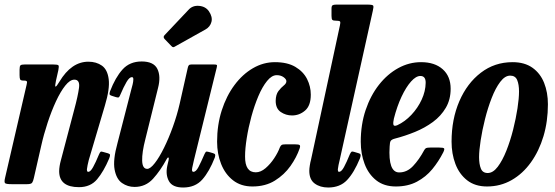

<svg xmlns="http://www.w3.org/2000/svg" viewBox="-26 -800 2411 834"><path d="M82 -520H203.5Q224.5 -520 227.8 -516.2Q231 -512.5 227.5 -495.5L217 -449Q211.5 -423.5 215.5 -423.8Q219.5 -424 232 -445Q284 -532 358 -532Q392.5 -532 416.8 -514.8Q441 -497.5 446.2 -455.8Q451.5 -414 429.5 -341L359.5 -104.5Q357.5 -97.5 354.5 -82.8Q351.5 -68 351.5 -64.5Q351.5 -53.5 357 -53.5Q367 -53.5 378.2 -73.8Q389.5 -94 403.5 -128Q407.5 -137.5 410.5 -140.2Q413.5 -143 422 -140L443.5 -134Q451.5 -131.5 452 -127Q452.5 -122.5 448 -111Q424.5 -55.5 395.8 -21.2Q367 13 317 13Q231 13 231 -56.5Q231 -66 233 -78.8Q235 -91.5 238 -102L296.5 -324Q312.5 -383 317.2 -418.5Q322 -454 297 -454Q278 -454 257.5 -428.2Q237 -402.5 217.2 -360Q197.5 -317.5 180.8 -266.8Q164 -216 153 -166.5L121 -26.5Q118 -12.5 113.5 -6.2Q109 0 91.5 0H24.5Q0.5 0 -4 -4.5Q-8.5 -9 -4 -27.5L89.5 -431.5Q93 -444.5 90 -447.2Q87 -450 80 -450H76Q64 -450 61.5 -455Q59 -460 59 -473.5V-497Q59 -512.5 63 -516.2Q67 -520 82 -520Z M452 -403.5Q475 -463.5 506.2 -498.2Q537.5 -533 589.5 -533Q641.5 -533 657.5 -500.8Q673.5 -468.5 660.5 -418L605.5 -196Q590.5 -138 591.5 -102.2Q592.5 -66.5 613.5 -66.5Q627 -66.5 646.5 -91.5Q666 -116.5 686.5 -158Q707 -199.5 725 -249.5Q743 -299.5 754.5 -349.5L789.5 -505Q791 -512.5 794 -516.2Q797 -520 806 -520H901Q912.5 -520 915.2 -518.2Q918 -516.5 915.5 -507L816.5 -105Q812.5 -89 809 -71.2Q805.5 -53.5 814 -53.5Q825 -53.5 836 -74.2Q847 -95 862 -130Q865.5 -137.5 868.2 -140.2Q871 -143 881 -140L898.5 -135Q907 -132.5 908.5 -128.5Q910 -124.5 907 -115.5Q883.5 -55 852.8 -20.2Q822 14.5 769.5 14.5Q723 14.5 707.8 -13.2Q692.5 -41 700.5 -79L706.5 -105Q708.5 -115 705.2 -115.8Q702 -116.5 698 -109Q671 -59 638.8 -23.5Q606.5 12 558.5 12Q528.5 12 504 -5Q479.5 -22 471.8 -63.5Q464 -105 484.5 -179L545 -414Q547 -420.5 550 -432.8Q553 -445 553.2 -455Q553.5 -465 547 -465Q536 -465 523.8 -444.2Q511.5 -423.5 496 -387Q493.5 -380.5 490.5 -377.8Q487.5 -375 478 -378L459 -384Q451 -386.5 450 -390.5Q449 -394.5 452 -403.5ZM881.5 -751Q898 -726.5 892.5 -705Q887 -683.5 866.5 -672L736 -599Q730 -595 726.5 -595Q723 -595 718 -600.5L689 -630.5Q681 -639.5 689 -647.5L793 -757.5Q810.5 -777 838.8 -774.5Q867 -772 881.5 -751Z M1324 -389Q1324 -341 1299.2 -319.8Q1274.5 -298.5 1242.5 -298.5Q1215.5 -298.5 1193.5 -313.5Q1171.5 -328.5 1171.5 -362Q1172 -389.5 1183.5 -404.5Q1195 -419.5 1206.5 -428.5Q1218 -437.5 1218 -447Q1218 -456 1205.8 -464.8Q1193.5 -473.5 1176 -473.5Q1154.5 -473.5 1134 -448.2Q1113.5 -423 1096.2 -382.2Q1079 -341.5 1066 -293.8Q1053 -246 1045.8 -200.2Q1038.5 -154.5 1038.5 -120.5Q1038 -51.5 1085 -51.5Q1106.5 -51.5 1127.5 -69.5Q1148.5 -87.5 1165 -112.5Q1181.5 -137.5 1189.5 -159.5Q1193 -167.5 1197.2 -170.2Q1201.5 -173 1214 -173H1256Q1271.5 -173 1275.5 -169.8Q1279.5 -166.5 1275.5 -155Q1262.5 -117 1235.8 -79Q1209 -41 1168 -15.5Q1127 10 1070.5 10Q1020.5 10 986.2 -16.8Q952 -43.5 934.5 -87.8Q917 -132 917 -184.5Q917 -257.5 937.2 -320.5Q957.5 -383.5 992.5 -430.5Q1027.5 -477.5 1072.8 -503.8Q1118 -530 1168 -530Q1222.5 -530 1257 -509.5Q1291.5 -489 1307.8 -456.8Q1324 -424.5 1324 -389Z M1593.5 -753.5 1449.5 -105Q1447.5 -98.5 1444.5 -83.2Q1441.5 -68 1441.5 -64.5Q1441.5 -53.5 1446.5 -53.5Q1457 -53.5 1468.2 -74.2Q1479.5 -95 1493.5 -129.5Q1497.5 -138 1500.5 -140.5Q1503.5 -143 1511.5 -140.5L1531.5 -134.5Q1540 -132 1540.5 -126.8Q1541 -121.5 1537.5 -112Q1512 -50 1481.5 -17.8Q1451 14.5 1399.5 14.5Q1364.5 14.5 1341 -2.8Q1317.5 -20 1317.5 -58Q1317.5 -67.5 1319.8 -81.8Q1322 -96 1325 -106.5L1450.5 -689.5Q1453.5 -702.5 1451.2 -706.2Q1449 -710 1437 -710H1435Q1421.5 -710 1417.8 -713.5Q1414 -717 1414 -731V-762.5Q1414 -774 1418.5 -777Q1423 -780 1434 -780H1570.5Q1591.5 -780 1594.8 -775.8Q1598 -771.5 1593.5 -753.5Z M1541 -184.5Q1541 -259 1562.2 -322Q1583.5 -385 1620.2 -431.8Q1657 -478.5 1704 -504.2Q1751 -530 1803 -530Q1862.5 -530 1897 -499.2Q1931.5 -468.5 1931.5 -414.5Q1931.5 -367.5 1910.5 -331.8Q1889.5 -296 1854.5 -270.2Q1819.5 -244.5 1776.8 -227Q1734 -209.5 1689.5 -198Q1676 -194.5 1671.5 -188.5Q1667 -182.5 1666.5 -163.5Q1659.5 -51 1708 -51Q1742 -51 1768.2 -78.8Q1794.5 -106.5 1816.5 -147.5Q1820.5 -155 1825.5 -157Q1830.5 -159 1842.5 -159H1882.5Q1899.5 -159 1902.8 -155.5Q1906 -152 1899.5 -138.5Q1879.5 -99 1851.8 -65.2Q1824 -31.5 1785 -10.8Q1746 10 1693.5 10Q1642 10 1608.2 -16.8Q1574.5 -43.5 1557.8 -87.8Q1541 -132 1541 -184.5ZM1699.5 -256Q1733 -271.5 1761 -301.2Q1789 -331 1805.8 -367.5Q1822.5 -404 1823 -440Q1823.5 -470 1800 -470Q1781 -470 1759.5 -446Q1738 -422 1718.2 -380Q1698.5 -338 1685 -285Q1681 -267.5 1682.8 -258.8Q1684.5 -250 1699.5 -256Z M1935.5 -184.5Q1935.5 -282 1969.2 -360.2Q2003 -438.5 2062.8 -484.2Q2122.5 -530 2200.5 -530Q2252.5 -530 2286.8 -505.8Q2321 -481.5 2337.5 -440Q2354 -398.5 2354 -347Q2354 -273 2334.8 -208.5Q2315.5 -144 2280.2 -94.8Q2245 -45.5 2196.5 -17.8Q2148 10 2089.5 10Q2037.5 10 2003.2 -16.8Q1969 -43.5 1952.2 -87.8Q1935.5 -132 1935.5 -184.5ZM2055 -117.5Q2055 -87 2062.8 -67.8Q2070.5 -48.5 2092.5 -48.5Q2115.5 -48.5 2136 -75.5Q2156.5 -102.5 2173.5 -145.2Q2190.5 -188 2202.8 -236.5Q2215 -285 2221.8 -329.2Q2228.5 -373.5 2228.5 -402.5Q2228.5 -433 2220.5 -452.2Q2212.5 -471.5 2190 -471.5Q2167.5 -471.5 2147 -444.5Q2126.5 -417.5 2109.8 -374.5Q2093 -331.5 2080.8 -282.8Q2068.5 -234 2061.8 -190Q2055 -146 2055 -117.5Z"/></svg>

Font: Besley* Condensed Semi
Style: Italic
Weight: 600
Width: 3
Italic angle: -13°
Designer: Owen Earl
Foundry: indestructible type*
Version: Version 3.000; ttfautohint (v1.8.3)